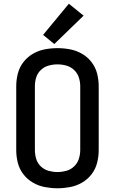

<svg xmlns="http://www.w3.org/2000/svg" viewBox="-20 -1001 616 1029"><path d="M288 8Q322 8 356 1.5Q390 -5 420 -22.5Q450 -40 471 -67.5Q492 -95 500.5 -128.5Q509 -162 509 -197V-539Q509 -573 500.5 -606.5Q492 -640 471 -667.5Q450 -695 420 -712.5Q390 -730 356 -736.5Q322 -743 288 -743Q254 -743 220 -736.5Q186 -730 156 -712.5Q126 -695 105 -667.5Q84 -640 75.5 -606.5Q67 -573 67 -539V-197Q67 -162 75.5 -128.5Q84 -95 105 -67.5Q126 -40 156 -22.5Q186 -5 220 1.5Q254 8 288 8ZM288 -79Q264 -79 240.5 -85.5Q217 -92 199 -109Q181 -126 174 -149.5Q167 -173 167 -197V-539Q167 -563 174 -586Q181 -609 199 -626Q217 -643 240.5 -649.5Q264 -656 288 -656Q312 -656 335.5 -649.5Q359 -643 377 -626Q395 -609 402.5 -586Q410 -563 410 -539V-197Q410 -173 402.5 -149.5Q395 -126 377 -109Q359 -92 335.5 -85.5Q312 -79 288 -79ZM271 -765 428 -917 349 -981 211 -814Z"/></svg>

Font: Iosevka Sparkle Medium
Style: Regular
Weight: 500
Designer: Belleve Invis
Foundry: Belleve Invis
Version: Version 4.5.0; ttfautohint (v1.8.3)